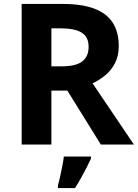

<svg xmlns="http://www.w3.org/2000/svg" viewBox="-20 -734 700 975"><path d="M298 -714Q395 -714 458 -690.5Q521 -667 552 -619.5Q583 -572 583 -500Q583 -451 564.5 -414.5Q546 -378 515.5 -352.5Q485 -327 450 -311L660 0H492L322 -274H241V0H90V-714ZM287 -590H241V-397H290Q365 -397 397.5 -422Q430 -447 430 -496Q430 -530 414.5 -550.5Q399 -571 367.5 -580.5Q336 -590 287 -590ZM442 71Q432 93 419.5 117.5Q407 142 392.5 168Q378 194 361 221H274V208Q280 188 285.5 162Q291 136 296.5 109Q302 82 304 61H442Z"/></svg>

Font: Noto Sans Myanmar
Style: Regular
Weight: 400
Designer: Monotype Design Team
Foundry: Monotype Imaging Inc.
Version: Version 2.107